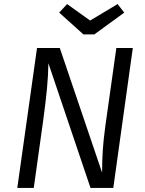

<svg xmlns="http://www.w3.org/2000/svg" viewBox="-20 -924 715 944"><path d="M537 0H425L218 -613Q217 -553 211 -488.5Q205 -424 192 -329L146 0H65L162 -688H274L482 -75Q482 -136 485.5 -187.5Q489 -239 498 -305L552 -688H633ZM591 -862 444 -755H390L271 -862L310 -904L423 -823L558 -904Z"/></svg>

Font: FiraGO Book
Style: Italic
Weight: 350
Italic angle: -8°
Designer: bBox Type GmbH
Foundry: bBox Type GmbH
Version: Version 1.001